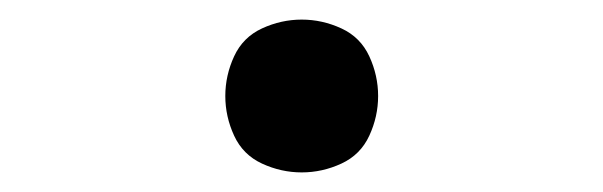

<svg xmlns="http://www.w3.org/2000/svg" viewBox="-20 -168 616 196"><path d="M288 8Q309 8 328.5 -1Q348 -10 357 -29.5Q366 -49 366 -70Q366 -91 357 -110.5Q348 -130 328.5 -139Q309 -148 288 -148Q267 -148 247.5 -139Q228 -130 219 -110.5Q210 -91 210 -70Q210 -49 219 -29.5Q228 -10 247.5 -1Q267 8 288 8Z"/></svg>

Font: Iosevka SS01 Extended
Style: Regular
Weight: 400
Width: 7
Monospace: yes
Designer: Belleve Invis
Foundry: Belleve Invis
Version: Version 3.4.7; ttfautohint (v1.8.3)